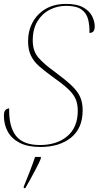

<svg xmlns="http://www.w3.org/2000/svg" viewBox="-29 -744 506 985"><path d="M178 10Q113 10 71.5 -11.5Q30 -33 10.5 -69.5Q-9 -106 -9 -150Q-9 -171 -1.5 -179Q6 -187 18 -188Q16 -94 53 -47Q90 0 176 0Q263 0 316.5 -45.5Q370 -91 370 -176Q370 -211 358.5 -237Q347 -263 317.5 -290Q288 -317 234 -355Q198 -381 171 -405Q144 -429 129.5 -459Q115 -489 115 -532Q115 -586 138.5 -629.5Q162 -673 205.5 -698.5Q249 -724 310 -724Q366 -724 398 -706Q430 -688 443.5 -661Q457 -634 457 -608Q457 -575 430 -575Q431 -615 422.5 -646.5Q414 -678 388 -696Q362 -714 310 -714Q265 -714 226 -694Q187 -674 163 -634.5Q139 -595 139 -536Q139 -482 168 -448.5Q197 -415 250 -377Q307 -335 338.5 -305Q370 -275 382.5 -246Q395 -217 395 -178Q395 -86 335.5 -38Q276 10 178 10ZM93 213Q106 181 122.5 139Q139 97 151 61H181L180 71Q171 92 156.5 120Q142 148 127 175Q112 202 101 221H93Z"/></svg>

Font: Noto Serif Display SemiCondensed Thin
Style: Italic
Weight: 100
Width: 4
Italic angle: -12°
Designer: Monotype Design Team
Foundry: Monotype Imaging Inc.
Version: Version 2.009